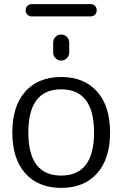

<svg xmlns="http://www.w3.org/2000/svg" viewBox="-20 -905 596 935"><path d="M438 -260Q438 -470 278 -470Q118 -470 118 -260Q118 -50 278 -50Q438 -50 438 -260ZM453 -61Q390 10 278 10Q166 10 103 -61Q40 -132 40 -260Q40 -388 103 -459Q166 -530 278 -530Q390 -530 453 -459Q516 -388 516 -260Q516 -132 453 -61ZM239 -698Q239 -714 250.5 -725.5Q262 -737 278 -737Q294 -737 305.5 -725.5Q317 -714 317 -698V-649Q317 -633 305.5 -621.5Q294 -610 278 -610Q262 -610 250.5 -621.5Q239 -633 239 -649ZM421 -825H135Q122 -825 113.5 -833.5Q105 -842 105 -855Q105 -868 113.5 -876.5Q122 -885 135 -885H421Q434 -885 442.5 -876.5Q451 -868 451 -855Q451 -842 442.5 -833.5Q434 -825 421 -825Z"/></svg>

Font: Rounded Mplus 1c
Style: Regular
Weight: 400
Version: Version 1.059.20150529